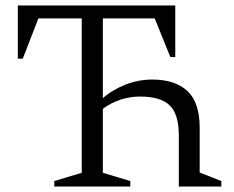

<svg xmlns="http://www.w3.org/2000/svg" viewBox="-20 -680 854 700"><path d="M178 0V-20L278 -50V-613H120L63 -466H45V-660H619V-472H601L544 -613H355V-322Q390 -353 437.5 -371.5Q485 -390 535 -390Q618 -390 663 -348.5Q708 -307 708 -214V-51L787 -20V0H632V-185Q632 -264 598.5 -296Q565 -328 490 -328Q454 -328 419 -316.5Q384 -305 355 -283V-50L455 -20V0Z"/></svg>

Font: Spectral Light
Style: Regular
Weight: 300
Designer: Jean-Baptiste Levee
Foundry: Production Type
Version: Version 2.001